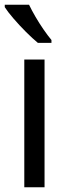

<svg xmlns="http://www.w3.org/2000/svg" viewBox="-24 -786 285 806"><path d="M163 0H78V-536H163ZM98 -766Q109 -743 125 -715.5Q141 -688 159 -662Q177 -636 192 -618V-606H135Q113 -624 85 -652Q57 -680 32.5 -708.5Q8 -737 -4 -756V-766Z"/></svg>

Font: Noto Sans Kannada SemiCondensed
Style: Regular
Weight: 400
Width: 4
Designer: Jelle Bosma - Monotype Design Team
Foundry: Monotype Imaging Inc.
Version: Version 2.005; ttfautohint (v1.8.4.7-5d5b)